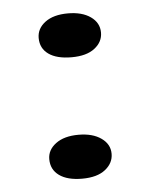

<svg xmlns="http://www.w3.org/2000/svg" viewBox="-41 -476 405 517"><g transform="rotate(-5 162.0 -217.5)"><path d="M161.1 -322.3Q121.1 -322.3 99.1 -337.9Q77.1 -353.5 77.1 -381.8Q77.1 -407.2 99.6 -424.1Q122.1 -440.9 161.1 -440.9Q199.2 -440.9 222.4 -424.6Q245.6 -408.2 245.6 -381.8Q245.6 -356.4 223.6 -339.4Q201.7 -322.3 161.1 -322.3ZM161.1 5.9Q121.1 5.9 99.1 -10Q77.1 -25.9 77.1 -54.2Q77.1 -79.1 99.6 -95.9Q122.1 -112.8 161.1 -112.8Q199.2 -112.8 222.4 -96.4Q245.6 -80.1 245.6 -54.2Q245.6 -28.8 223.6 -11.5Q201.7 5.9 161.1 5.9Z"/></g></svg>

Font: Kameron
Style: Bold
Weight: 700
Designer: Vernon Adams
Foundry: Vernon Adams
Version: Version 1.100